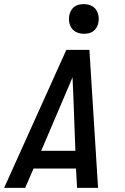

<svg xmlns="http://www.w3.org/2000/svg" viewBox="-36 -912 606 932"><path d="M-16 0 286 -670H398L440 0H338L333 -94H127L86 0ZM330 -180 320 -447Q319 -469 318 -491.5Q317 -514 316 -537Q307 -514 297 -491.5Q287 -469 278 -447L164 -180ZM371 -748Q354 -748 338 -754.5Q322 -761 312.5 -774Q303 -787 300 -804.5Q297 -822 301 -840Q303 -851 309.5 -862Q316 -873 326 -880Q336 -887 347.5 -889.5Q359 -892 371 -892Q388 -892 404 -885.5Q420 -879 429.5 -866Q439 -853 442 -835.5Q445 -818 441 -800Q439 -789 432.5 -778Q426 -767 416 -760Q406 -753 394.5 -750.5Q383 -748 371 -748Z"/></svg>

Font: Lode Dark Term
Style: Bold Italic
Weight: 700
Italic angle: -11°
Monospace: yes
Designer: Belleve Invis
Foundry: Belleve Invis
Version: Version 29.2.0